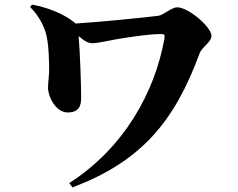

<svg xmlns="http://www.w3.org/2000/svg" viewBox="-20 -757 1040 840"><path d="M120 -737 112 -726C150 -689 177 -637 185 -594C194 -547 194 -497 195 -463C196 -429 190 -396 190 -374C190 -334 224 -265 276 -265C326 -265 335 -295 335 -329C335 -387 330 -532 324 -599C349 -578 364 -568 385 -568C412 -568 469 -583 524 -591C579 -599 637 -608 685 -608C700 -608 702 -605 699 -586C657 -354 524 -111 283 44L297 63C595 -50 742 -221 853 -523C864 -553 905 -571 905 -601C905 -638 805 -725 755 -725C731 -725 695 -691 673 -688C629 -682 412 -660 310 -654L307 -658C256 -698 192 -723 120 -737Z"/></svg>

Font: Noto Serif SC Black
Style: Regular
Weight: 900
Designer: Ryoko NISHIZUKA 西塚涼子 (kana & ideographs); Frank Grießhammer (Latin, Greek & Cyrillic); Wenlong ZHANG 张文龙 (bopomofo); San
Foundry: Adobe
Version: Version 2.001;hotconv 1.1.0;makeotfexe 2.6.0